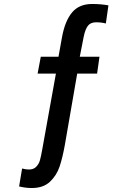

<svg xmlns="http://www.w3.org/2000/svg" viewBox="-20 -767 640 965"><path d="M76 170 91 80Q110 85 125 85Q149 85 162.2 71Q175.5 57 180.8 38.2Q186 19.5 192 -14L261 -397H169L185 -482H274L292 -582Q307 -662.5 342.5 -704.8Q378 -747 443 -747Q487 -747 525 -740L512 -649Q489.5 -655 463 -655Q435.5 -655 422 -637.5Q408.5 -620 401 -584L381 -482H480L468 -397H368L306 -39Q294.5 25.5 279.5 70.2Q264.5 115 231 146.5Q197.5 178 140 178Q108 178 76 170Z"/></svg>

Font: JuliaMono Latin
Style: Bold
Weight: 700
Monospace: yes
Designer: cormullion
Foundry: corm
Version: Version 0.038; ttfautohint (v1.8)